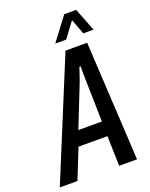

<svg xmlns="http://www.w3.org/2000/svg" viewBox="-203 -959 815 1042"><g transform="rotate(-20 204.0 -437.5)"><path d="M-43 0 240 -687H365L403 0H300L295 -173H128L59 0ZM158 -258H294L289 -480Q289 -488 288.5 -500Q288 -512 288 -526Q288 -540 288 -553.5Q288 -567 288 -579H281Q276 -565 270 -546.5Q264 -528 257.5 -510Q251 -492 246 -480ZM201 -742 301 -875H370L422 -742H363L317 -864H355L264 -742Z"/></g></svg>

Font: Archivo ExtraCondensed Medium
Style: Italic
Weight: 500
Width: 2
Italic angle: -10°
Designer: Hector Gatti
Foundry: Omnibus-Type
Version: Version 2.001